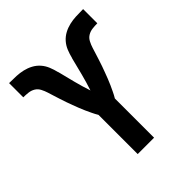

<svg xmlns="http://www.w3.org/2000/svg" viewBox="-189 -805 928 928"><g transform="rotate(-45 275.0 -341.0)"><path d="M219 0V-268Q210 -283 203 -298Q196 -313 189 -328Q182 -343 176 -359Q170 -375 164 -390.5Q158 -406 152.5 -422Q147 -438 142 -453.5Q137 -469 132 -485Q127 -501 122 -517Q117 -533 109 -548.5Q101 -564 87 -572.5Q73 -581 56 -583Q39 -585 22 -585V-682H28Q50 -682 72 -681Q94 -680 115.5 -675Q137 -670 156.5 -659.5Q176 -649 190.5 -632.5Q205 -616 213.5 -595Q222 -574 227 -553L228 -551Q239 -507 250 -464Q261 -421 275 -379Q289 -421 300 -464Q311 -507 322 -551L323 -553Q328 -574 336.5 -595Q345 -616 359.5 -632.5Q374 -649 393.5 -659.5Q413 -670 434.5 -675Q456 -680 478 -681Q500 -682 522 -682H528V-585Q511 -585 494 -583Q477 -581 463 -572.5Q449 -564 441 -548.5Q433 -533 428 -517Q423 -501 418 -485Q413 -469 408 -453.5Q403 -438 397.5 -422Q392 -406 386 -390.5Q380 -375 374 -359Q368 -343 361 -328Q354 -313 347 -298Q340 -283 331 -268V0Z"/></g></svg>

Font: Lode
Style: Bold
Weight: 700
Monospace: yes
Designer: Belleve Invis
Foundry: Belleve Invis
Version: Version 29.2.0; ttfautohint (v1.8.3)